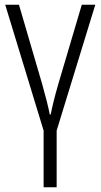

<svg xmlns="http://www.w3.org/2000/svg" viewBox="-20 -552 425 810"><path d="M219 238V-1L382 -532H325L225 -194C211 -146 200 -101 194 -69H190C184 -100 173 -144 158 -197L60 -532H2L164 -1V238Z"/></svg>

Font: Noto Sans Display SemiCondensed Light
Style: Regular
Weight: 300
Width: 4
Designer: Monotype Design Team
Foundry: Monotype Imaging Inc.
Version: Version 1.900